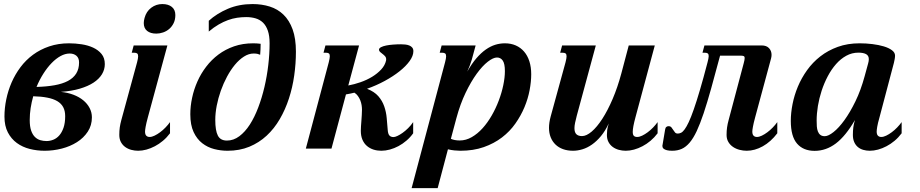

<svg xmlns="http://www.w3.org/2000/svg" viewBox="-20 -747 4623 965"><path d="M285.6 -285.2Q320.3 -281.7 349.1 -270.8Q377.9 -259.8 398.4 -242.9Q418.9 -226.1 430.4 -204.1Q441.9 -182.1 441.9 -157.2Q441.9 -116.7 421.1 -85.2Q400.4 -53.7 366.7 -32.5Q333 -11.2 290.5 -0.2Q248 10.7 204.6 10.7Q165.5 10.7 129.2 1.5Q92.8 -7.8 64.7 -28.3Q36.6 -48.8 19.5 -81.5Q2.4 -114.3 2.4 -161.1Q2.4 -203.6 11.5 -247.6Q20.5 -291.5 38.3 -332.5Q56.2 -373.5 83 -409.4Q109.9 -445.3 146 -471.9Q182.1 -498.5 227.5 -513.9Q272.9 -529.3 327.1 -529.3Q358.4 -529.3 390.4 -524.4Q422.4 -519.5 448.2 -507.6Q474.1 -495.6 490.5 -475.6Q506.8 -455.6 506.8 -424.8Q506.8 -397.5 492.4 -373.8Q478 -350.1 450.2 -331.8Q422.4 -313.5 381.1 -301.3Q339.8 -289.1 285.6 -285.2ZM129.4 -143.6Q129.4 -111.3 136.5 -90.8Q143.6 -70.3 155.5 -58.6Q167.5 -46.9 182.6 -42.5Q197.8 -38.1 213.9 -38.1Q231 -38.1 247.8 -44.7Q264.6 -51.3 277.8 -66.2Q291 -81.1 299.3 -105Q307.6 -128.9 307.6 -163.1Q307.6 -189.9 297.6 -208.5Q287.6 -227.1 267.6 -238.8Q247.6 -250.5 217.5 -256.3Q187.5 -262.2 147 -263.2Q138.7 -233.9 134 -203.9Q129.4 -173.8 129.4 -143.6ZM377.4 -433.1Q377.4 -455.1 364.3 -466.6Q351.1 -478 330.1 -478Q307.6 -478 284.4 -465.3Q261.2 -452.6 239.3 -429.9Q217.3 -407.2 197.8 -376.5Q178.2 -345.7 163.6 -310.1Q214.4 -311.5 254.2 -318.6Q293.9 -325.7 321.3 -340.1Q348.6 -354.5 363 -377.4Q377.4 -400.4 377.4 -433.1Z M706.5 -656.7Q715.3 -689.5 740 -708Q764.6 -726.6 795.9 -726.6Q826.2 -726.6 843.8 -712.2Q861.3 -697.8 861.3 -671.4Q861.3 -648.4 852.8 -630.9Q844.2 -613.3 830.6 -601.6Q816.9 -589.8 799.8 -584Q782.7 -578.1 765.6 -578.1Q736.3 -578.1 719.5 -591.6Q702.6 -605 702.6 -631.3Q702.6 -642.1 706.5 -656.7ZM668.9 -433.6Q674.3 -454.1 674.3 -463.9Q674.3 -474.6 669.4 -478.3Q664.6 -481.9 655.8 -481.9H642.1L651.9 -518.6H821.3L723.1 -157.2Q714.8 -126.5 711.9 -109.6Q709 -92.8 709 -85.9Q709 -71.3 715.3 -64.9Q721.7 -58.6 731.9 -58.6Q743.2 -58.6 756.8 -65.2Q770.5 -71.8 784.7 -82.3Q798.8 -92.8 811.8 -106.2Q824.7 -119.6 834.5 -133.3V-77.1Q818.4 -55.7 798.8 -39.3Q779.3 -22.9 758.3 -12Q737.3 -1 715.8 4.9Q694.3 10.7 674.3 10.7Q656.7 10.7 639.6 6.1Q622.6 1.5 609.1 -8.3Q595.7 -18.1 587.6 -33.2Q579.6 -48.3 579.6 -68.8Q579.6 -89.8 582 -106.9Q584.5 -124 589.8 -143.6Z M1029.3 -588.4V-642.6Q1069.8 -679.2 1125.5 -702.9Q1181.2 -726.6 1249.5 -726.6Q1295.9 -726.6 1335.7 -714.1Q1375.5 -701.7 1404.8 -673.3Q1434.1 -645 1450.7 -599.4Q1467.3 -553.7 1467.3 -487.3Q1467.3 -427.2 1458.7 -367.2Q1450.2 -307.1 1432.1 -251.7Q1414.1 -196.3 1386.2 -148.4Q1358.4 -100.6 1320.3 -65.2Q1282.2 -29.8 1233.2 -9.5Q1184.1 10.7 1123.5 10.7Q1089.8 10.7 1056.6 2.2Q1023.4 -6.3 996.6 -27.1Q969.7 -47.9 953.1 -83.3Q936.5 -118.7 936.5 -172.9Q936.5 -213.4 945.6 -255.6Q954.6 -297.9 972.2 -337.4Q989.7 -377 1016.4 -411.9Q1043 -446.8 1077.9 -472.9Q1112.8 -499 1156.5 -514.2Q1200.2 -529.3 1252 -529.3Q1261.2 -529.3 1270.5 -528.8Q1279.8 -528.3 1290 -526.9Q1290 -514.2 1289.3 -498.5Q1288.6 -482.9 1287.6 -471.7Q1281.7 -474.1 1274.7 -476.1Q1267.6 -478 1254.9 -478Q1230 -478 1206.1 -462.6Q1182.1 -447.3 1160.6 -421.4Q1139.2 -395.5 1121.1 -361.8Q1103 -328.1 1089.8 -291Q1076.7 -253.9 1069.3 -216.1Q1062 -178.2 1062 -144.5Q1062 -90.3 1075 -65.4Q1087.9 -40.5 1120.6 -40.5Q1153.8 -40.5 1182.9 -62.3Q1211.9 -84 1235.6 -120.8Q1259.3 -157.7 1277.8 -206.5Q1296.4 -255.4 1309.1 -309.6Q1321.8 -363.8 1328.4 -420.4Q1335 -477.1 1335 -529.3Q1335 -567.4 1326.2 -592.8Q1317.4 -618.2 1301.8 -633.3Q1286.1 -648.4 1264.4 -654.8Q1242.7 -661.1 1217.3 -661.1Q1194.3 -661.1 1171.6 -657.7Q1148.9 -654.3 1126 -646Q1103 -637.7 1078.9 -623.8Q1054.7 -609.9 1029.3 -588.4Z M1632.3 -433.6Q1634.8 -443.8 1636.2 -451.4Q1637.7 -459 1637.7 -464.4Q1637.7 -474.6 1633.1 -478.3Q1628.4 -481.9 1619.6 -481.9H1606L1615.7 -518.6H1784.7L1730.5 -317.4Q1760.3 -322.8 1791.7 -333.7Q1823.2 -344.7 1849.9 -360.8Q1876.5 -377 1895.8 -397.7Q1915 -418.5 1920.4 -442.9Q1920.9 -444.8 1920.9 -448.7Q1920.9 -458 1915.3 -464.4Q1909.7 -470.7 1902.8 -475.8Q1896 -481 1890.4 -485.8Q1884.8 -490.7 1884.8 -497.6Q1885.3 -504.9 1895.3 -510Q1905.3 -515.1 1920.9 -518.3Q1936.5 -521.5 1956.1 -522.9Q1975.6 -524.4 1995.6 -524.4Q2006.3 -524.4 2017.3 -523.2Q2028.3 -522 2037.4 -518.3Q2046.4 -514.6 2052 -507.8Q2057.6 -501 2057.6 -489.7Q2057.6 -466.3 2038.8 -440.2Q2020 -414.1 1988 -388.7Q1956.1 -363.3 1913.8 -340.3Q1871.6 -317.4 1824.7 -300.8Q1861.3 -286.6 1881.3 -263.7Q1901.4 -240.7 1911.1 -212.6Q1920.9 -184.6 1923.6 -153.8Q1926.3 -123 1928.7 -93.8Q1930.2 -73.7 1937.3 -65.9Q1944.3 -58.1 1958 -58.1Q1965.3 -58.1 1977.3 -63.7Q1989.3 -69.3 2003.2 -79.1Q2017.1 -88.9 2031.2 -102.8Q2045.4 -116.7 2056.6 -133.3V-77.1Q2042 -56.6 2022.9 -40.3Q2003.9 -23.9 1982.9 -12.7Q1961.9 -1.5 1939.7 4.6Q1917.5 10.7 1896.5 10.7Q1876 10.7 1857.4 4.9Q1838.9 -1 1824.5 -13.2Q1810.1 -25.4 1801.8 -44.4Q1793.5 -63.5 1793.5 -89.8Q1793.5 -100.1 1794.4 -113Q1795.4 -126 1796.4 -140.1Q1797.4 -154.3 1798.3 -168.7Q1799.3 -183.1 1799.3 -195.8Q1799.3 -206.5 1797.4 -218.8Q1795.4 -231 1790.8 -242.7Q1786.1 -254.4 1778.8 -264.6Q1771.5 -274.9 1761.2 -281.2Q1739.7 -275.9 1718.8 -272.5L1646 0H1517.1Z M2048.8 198.7 2216.8 -433.6Q2222.2 -454.1 2222.2 -463.9Q2222.2 -474.6 2217.3 -478.3Q2212.4 -481.9 2203.6 -481.9H2189.9L2199.7 -518.6H2370.6L2351.1 -446.8Q2347.7 -435.5 2341.6 -418.7Q2335.4 -401.9 2328.6 -387.2Q2351.1 -427.2 2374.5 -454.3Q2397.9 -481.4 2421.6 -498Q2445.3 -514.6 2469.2 -522Q2493.2 -529.3 2517.6 -529.3Q2547.9 -529.3 2572.3 -518.6Q2596.7 -507.8 2614 -487.8Q2631.3 -467.8 2640.6 -439Q2649.9 -410.2 2649.9 -373.5Q2649.9 -336.4 2641.8 -293.7Q2633.8 -251 2616 -208.3Q2598.1 -165.5 2570.3 -126Q2542.5 -86.4 2502.9 -56.2Q2463.4 -25.9 2411.4 -7.6Q2359.4 10.7 2293.5 10.7Q2280.8 10.7 2263.9 9Q2247.1 7.3 2231.4 3.4L2179.7 198.7ZM2290.5 -41Q2322.3 -41 2351.3 -57.9Q2380.4 -74.7 2405.5 -102.5Q2430.7 -130.4 2451.4 -166.5Q2472.2 -202.6 2486.8 -241.5Q2501.5 -280.3 2509.5 -318.8Q2517.6 -357.4 2517.6 -389.6Q2517.6 -427.2 2506.8 -442.6Q2496.1 -458 2478 -458Q2459 -458 2431.9 -437Q2404.8 -416 2376 -376.5Q2347.2 -336.9 2320.1 -280.5Q2293 -224.1 2273.9 -153.3L2246.1 -49.3Q2254.4 -45.4 2265.9 -43.2Q2277.3 -41 2290.5 -41Z M2822.3 -433.6Q2827.6 -454.1 2827.6 -463.9Q2827.6 -474.6 2822.8 -478.3Q2817.9 -481.9 2809.1 -481.9H2795.4L2805.2 -518.6H2974.6L2878.9 -165.5Q2873.5 -145.5 2870.4 -129.9Q2867.2 -114.3 2867.2 -103Q2867.2 -81.5 2877 -72.3Q2886.7 -63 2905.3 -63Q2927.2 -63 2953.9 -85.7Q2980.5 -108.4 3007.3 -149.9Q3034.2 -191.4 3059.1 -249.5Q3084 -307.6 3103 -378.4L3140.1 -518.6H3271L3173.8 -157.2Q3160.2 -106.9 3160.2 -84.5Q3160.2 -69.8 3165.8 -64.2Q3171.4 -58.6 3182.6 -58.6Q3193.8 -58.6 3207.5 -65.2Q3221.2 -71.8 3235.4 -82.3Q3249.5 -92.8 3262.5 -106.2Q3275.4 -119.6 3285.2 -133.3V-77.1Q3269 -55.7 3249.5 -39.3Q3230 -22.9 3209 -12Q3188 -1 3166.5 4.9Q3145 10.7 3125 10.7Q3107.4 10.7 3090.3 6.1Q3073.2 1.5 3059.8 -8.3Q3046.4 -18.1 3038.3 -33.2Q3030.3 -48.3 3030.3 -68.8Q3030.3 -79.1 3031.7 -92.5Q3033.2 -106 3039.6 -126.5Q3022 -88.9 3000.5 -63Q2979 -37.1 2955.3 -20.5Q2931.6 -3.9 2907.2 3.4Q2882.8 10.7 2860.4 10.7Q2832.5 10.7 2810.1 2.7Q2787.6 -5.4 2772 -20.5Q2756.3 -35.6 2747.8 -56.9Q2739.3 -78.1 2739.3 -104.5Q2739.3 -130.9 2748 -162.6Z M3775.4 -157.2Q3767.1 -126.5 3764.2 -109.6Q3761.2 -92.8 3761.2 -85.9Q3761.2 -71.3 3767.6 -64.9Q3773.9 -58.6 3784.2 -58.6Q3795.4 -58.6 3809.1 -65.2Q3822.8 -71.8 3836.9 -82.3Q3851.1 -92.8 3864 -106.2Q3877 -119.6 3886.7 -133.3V-77.1Q3854 -34.2 3813.7 -11.7Q3773.4 10.7 3732.9 10.7Q3715.3 10.7 3697.3 6.1Q3679.2 1.5 3664.6 -8.3Q3649.9 -18.1 3640.9 -33.2Q3631.8 -48.3 3631.8 -68.8Q3631.8 -89.8 3634.3 -106.9Q3636.7 -124 3642.1 -143.6L3717.8 -428.7Q3722.7 -446.3 3722.7 -455.1Q3722.7 -463.4 3717.3 -465.3Q3711.9 -467.3 3702.6 -467.3H3599.1Q3574.2 -373.5 3554.2 -302Q3534.2 -230.5 3516.4 -177.2Q3498.5 -124 3481.7 -88.1Q3464.8 -52.2 3446.3 -30.3Q3427.7 -8.3 3406.5 1.2Q3385.3 10.7 3358.9 10.7Q3342.3 10.7 3332.3 8.1Q3322.3 5.4 3317.1 1.7Q3312 -2 3310.5 -6.1Q3309.1 -10.3 3309.1 -13.7Q3309.1 -14.6 3309.3 -15.1Q3309.6 -15.6 3309.6 -16.6L3322.8 -95.2Q3324.2 -105 3328.9 -108.9Q3333.5 -112.8 3340.3 -112.8Q3349.6 -112.8 3354.5 -106.9Q3359.4 -101.1 3363.5 -94.2Q3367.7 -87.4 3372.6 -81.5Q3377.4 -75.7 3386.7 -75.7Q3394.5 -75.7 3403.1 -79.8Q3411.6 -84 3421.1 -96.9Q3430.7 -109.9 3441.9 -133.8Q3453.1 -157.7 3467 -197.5Q3481 -237.3 3498 -295.2Q3515.1 -353 3536.1 -433.6Q3538.6 -443.8 3540.3 -451.7Q3542 -459.5 3542 -464.8Q3542 -475.1 3537.1 -478.5Q3532.2 -481.9 3523.9 -481.9H3510.7L3520.5 -518.6H3808.1Q3832.5 -518.6 3845.2 -504.9Q3857.9 -491.2 3857.9 -471.2Q3857.9 -463.4 3855.5 -453.6Z M4125.5 -62.5Q4143.1 -62.5 4169.4 -83.3Q4195.8 -104 4224.1 -143.1Q4252.4 -182.1 4279.5 -237.8Q4306.6 -293.5 4325.7 -363.8L4343.3 -428.2Q4346.7 -439.9 4346.7 -449.7Q4346.7 -467.3 4333 -474.9Q4319.3 -482.4 4294.4 -482.4Q4261.7 -482.4 4233.4 -466.8Q4205.1 -451.2 4181.9 -424.8Q4158.7 -398.4 4140.4 -363.8Q4122.1 -329.1 4109.6 -291Q4097.2 -252.9 4090.8 -214.4Q4084.5 -175.8 4084.5 -141.1Q4084.5 -126 4085.4 -111.8Q4086.4 -97.7 4090.6 -86.7Q4094.7 -75.7 4103 -69.1Q4111.3 -62.5 4125.5 -62.5ZM3954.6 -139.6Q3954.6 -179.7 3963.4 -224.1Q3972.2 -268.6 3990.2 -311.8Q4008.3 -355 4036.4 -394.3Q4064.5 -433.6 4103 -463.6Q4141.6 -493.7 4190.9 -511.5Q4240.2 -529.3 4300.8 -529.3Q4333 -529.3 4364.7 -525.4Q4396.5 -521.5 4421.9 -513.9Q4447.3 -506.3 4462.9 -494.6Q4478.5 -482.9 4478.5 -467.8Q4478.5 -459.5 4476.8 -450.2Q4475.1 -440.9 4472.7 -430.7L4400.4 -157.2Q4391.6 -126.5 4388.9 -109.6Q4386.2 -92.8 4386.2 -85.9Q4386.2 -71.3 4392.6 -64.9Q4398.9 -58.6 4409.2 -58.6Q4420.4 -58.6 4434.1 -65.2Q4447.8 -71.8 4461.9 -82.3Q4476.1 -92.8 4489 -106.2Q4502 -119.6 4511.7 -133.3V-77.1Q4495.6 -55.7 4476.1 -39.3Q4456.5 -22.9 4435.5 -12Q4414.6 -1 4393.1 4.9Q4371.6 10.7 4351.6 10.7Q4334 10.7 4318.4 6.1Q4302.7 1.5 4291.3 -8.3Q4279.8 -18.1 4273.2 -33.2Q4266.6 -48.3 4266.6 -68.8Q4266.6 -89.8 4268.8 -106.9Q4271 -124 4276.9 -143.6Q4230.5 -63.5 4181.2 -26.1Q4131.8 11.2 4074.2 11.2Q4017.6 11.2 3986.1 -25.1Q3954.6 -61.5 3954.6 -139.6Z"/></svg>

Font: Arian AMU Serif
Style: Bold Italic
Weight: 700
Italic angle: -15°
Designer: Ruben Hakobyan (Tarumian)
Foundry: Ruben Hakobyan (Tarumian)
Version: Version 1.002